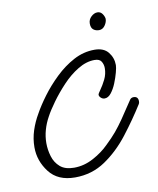

<svg xmlns="http://www.w3.org/2000/svg" viewBox="-62 -512 469 571"><g transform="rotate(-10 173.0 -226.0)"><path d="M120 10Q68 10 42 -24Q16 -58 16 -99Q16 -125 24 -149.5Q32 -174 45 -196Q57 -218 77 -245Q97 -272 123 -297Q149 -322 179 -338Q209 -354 242 -354Q270 -354 283.5 -337Q297 -320 297 -298Q297 -291 293 -276Q289 -261 282.5 -245Q276 -229 267 -217.5Q258 -206 247 -206Q241 -206 236 -210.5Q231 -215 231 -220Q231 -223 239 -234Q247 -245 255 -261Q263 -277 263 -295Q263 -306 257.5 -315Q252 -324 237 -324Q212 -324 186.5 -308.5Q161 -293 139 -269.5Q117 -246 100 -222.5Q83 -199 74 -182Q64 -164 58.5 -144.5Q53 -125 53 -105Q53 -85 59 -65Q65 -45 80 -32Q95 -19 122 -19Q152 -19 180 -34Q208 -49 227 -68Q247 -87 259.5 -102Q272 -117 285.5 -136.5Q299 -156 320 -188Q324 -195 332 -195Q346 -195 346 -180Q346 -175 344 -172Q317 -129 284.5 -87Q252 -45 211.5 -17.5Q171 10 120 10ZM266 -409Q256 -409 249 -414.5Q242 -420 242 -433Q242 -445 251 -453.5Q260 -462 270 -462Q279 -462 284.5 -454.5Q290 -447 291 -439Q291 -429 284 -419Q277 -409 266 -409Z"/></g></svg>

Font: Ms Madi
Style: Regular
Weight: 400
Designer: Robert E. Leuschke
Foundry: Robert E. Leuschke
Version: Version 1.010; ttfautohint (v1.8.3)